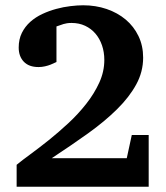

<svg xmlns="http://www.w3.org/2000/svg" viewBox="-20 -707 627 727"><path d="M43 0V-83Q63 -99.6 95.5 -123.3Q127.9 -147 164.8 -176.5Q201.7 -206.1 239 -240.7Q276.4 -275.4 306.6 -314Q336.9 -352.5 356 -394.3Q375 -436 375 -480Q375 -509.8 366.2 -535.4Q357.4 -561 341.3 -579.8Q325.2 -598.6 302.2 -609.4Q279.3 -620.1 251 -620.1Q240.7 -620.1 233.6 -618.9Q226.6 -617.7 220.5 -616Q214.4 -614.3 208.3 -611.8Q202.1 -609.4 193.8 -606.9V-472.2Q183.1 -466.8 171.9 -462.4Q162.1 -458.5 150.1 -455.8Q138.2 -453.1 126 -453.1Q89.4 -453.1 70.1 -473.4Q50.8 -493.7 50.8 -526.9Q50.8 -558.1 62.7 -582.3Q74.7 -606.4 94.7 -624.3Q114.7 -642.1 140.4 -654.1Q166 -666 193.1 -673.3Q220.2 -680.7 246.8 -683.8Q273.4 -687 294.9 -687Q342.3 -687 383.8 -672.9Q425.3 -658.7 456.1 -632.8Q486.8 -606.9 504.4 -570.3Q522 -533.7 522 -488.8Q522 -435.1 495.8 -387.2Q469.7 -339.4 423.3 -293.5Q377 -247.6 313.5 -202.1Q250 -156.7 175.8 -107.9H460L479 -195.8H543V0Z"/></svg>

Font: Charis SIL APac
Style: Bold
Weight: 700
Foundry: SIL International
Version: Version 5.000